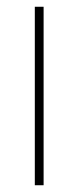

<svg xmlns="http://www.w3.org/2000/svg" viewBox="-20 -548 232 568"><path d="M109 0H83V-528H109Z"/></svg>

Font: Noto Sans Myanmar SemiCondensed Thin
Style: Regular
Weight: 100
Width: 4
Designer: Monotype Design Team
Foundry: Monotype Imaging Inc.
Version: Version 2.107; ttfautohint (v1.8.4.7-5d5b)